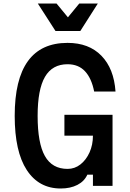

<svg xmlns="http://www.w3.org/2000/svg" viewBox="-20 -1062 740 1097"><path d="M327 15Q202 15 133 -90.5Q64 -196 64 -400Q64 -817 366 -817Q488 -817 559.5 -743.5Q631 -670 640 -539H518Q503 -615 465.5 -655Q428 -695 366 -695Q279 -695 237 -623Q195 -551 195 -400Q195 -244 236.5 -170.5Q278 -97 366 -97Q407 -97 439.5 -122.5Q472 -148 491.5 -191Q511 -234 511 -287H348V-406H623V0H511V-64H479Q462 -26 422 -5.5Q382 15 327 15ZM539 -1042 439 -885H297L196 -1042H303L368 -963L433 -1042Z"/></svg>

Font: Martian Mono Medium
Style: Regular
Weight: 500
Monospace: yes
Designer: Roman Shamin
Foundry: Evil Martians
Version: Version 1.000; ttfautohint (v1.8.4.7-5d5b)